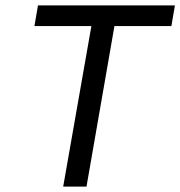

<svg xmlns="http://www.w3.org/2000/svg" viewBox="-20 -688 665 708"><path d="M213 0 317 -592H107L120 -668H625L612 -592H402L299 0Z"/></svg>

Font: Gantari
Style: Italic
Weight: 400
Italic angle: -10°
Designer: Anugrah Pasau
Foundry: Lafontype
Version: Version 1.000; ttfautohint (v1.8.3)